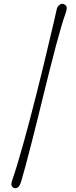

<svg xmlns="http://www.w3.org/2000/svg" viewBox="-20 -892 393 999"><path d="M231.4 -656.2Q264.6 -794.9 274.9 -842.3Q278.3 -857.4 287.1 -864.7Q295.9 -872.1 304.4 -872.1Q313 -872.1 320.1 -865.7Q327.1 -859.4 327.1 -851.6Q327.1 -837.4 319.6 -817.9Q312 -798.3 298.6 -752.7Q285.2 -707 270.3 -650.9Q255.4 -594.7 239.3 -530.8Q223.1 -466.8 206.8 -400.1Q190.4 -333.5 174.1 -267.3Q157.7 -201.2 142.1 -140.4Q126.5 -79.6 112.5 -27.3Q98.6 24.9 90.6 50.5Q82.5 76.2 74.5 81.8Q66.4 87.4 58.8 87.4Q51.3 87.4 45.2 81.1Q39.1 74.7 39.1 66.2Q39.1 57.6 46.6 36.6Q54.2 15.6 69.1 -33.4Q84 -82.5 100.6 -141.6Q117.2 -200.7 134.5 -266.6Q151.9 -332.5 168.9 -399.9Q186 -467.3 201.9 -532.7Q217.8 -598.1 231.4 -656.2Z"/></svg>

Font: Pompiere 
Style: Regular
Weight: 400
Designer: Karolina Lach
Foundry: Sorkin Type Co.
Version: Version 1.002